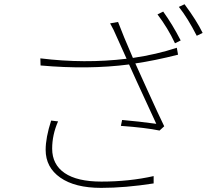

<svg xmlns="http://www.w3.org/2000/svg" viewBox="-20 -871 1040 922"><path d="M225.6 -292 258.8 -288.1Q230.5 -223.6 230.5 -157.2Q230.5 -81.1 290.5 -40Q350.6 1 466.8 1Q600.6 1 717.8 -25.4V9.8Q581.1 31.2 465.8 31.2Q339.8 31.2 269.5 -18.1Q199.2 -67.4 199.2 -151.4Q199.2 -210 225.6 -292ZM829.1 -641.6 835 -608.4Q723.6 -580.1 629.9 -566.4Q631.8 -562.5 687 -440.4Q742.2 -318.4 768.6 -264.6L746.1 -244.1Q680.7 -257.8 560.5 -266.6L566.4 -294.9Q645.5 -288.1 730.5 -276.4Q606.4 -544.9 600.6 -559.6L599.6 -561.5Q405.3 -536.1 174.8 -556.6L173.8 -590.8Q386.7 -564.5 587.9 -588.9L543.9 -686.5Q524.4 -732.4 508.8 -758.8L546.9 -765.6Q570.3 -703.1 618.2 -592.8Q731.4 -609.4 829.1 -641.6ZM736.3 -801.8 763.7 -815.4Q808.6 -752.9 847.7 -676.8L820.3 -663.1Q786.1 -736.3 736.3 -801.8ZM838.9 -837.9 866.2 -850.6Q924.8 -771.5 953.1 -712.9L924.8 -699.2Q880.9 -785.2 838.9 -837.9Z"/></svg>

Font: Gen Shin Gothic ExtraLight
Style: Regular
Weight: 100
Designer: [Source Han Sans]
Ryoko NISHIZUKA  (kana & ideographs); Paul D. Hunt (Latin, Greek & Cyrillic); Wenlong ZHANG  (bopomofo
Version: Version 1.002.20150607